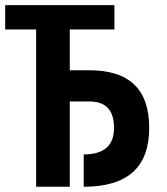

<svg xmlns="http://www.w3.org/2000/svg" viewBox="-33 -713 639 733"><path d="M286.6 0V-123.5Q344.7 -123.5 373.5 -148.9Q402.3 -174.3 402.3 -224.6Q402.3 -275.3 378.9 -300.5Q355.5 -325.7 307.6 -325.7H191.9V-444.8H307.6Q422.4 -444.8 479.5 -390.1Q536.6 -335.5 536.6 -224.6Q536.6 -112.1 474.4 -56Q412.2 0 286.6 0ZM105 0V-688.5H233.4V0ZM-13.2 -600.6V-693.4H403.8V-600.6Z"/></svg>

Font: Cascadia Code PL
Style: Regular
Weight: 400
Monospace: yes
Designer: Aaron Bell
Foundry: Saja Typeworks
Version: Version 2102.003